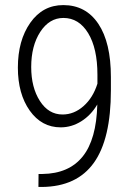

<svg xmlns="http://www.w3.org/2000/svg" viewBox="-20 -741 526 766"><path d="M368.2 -324.2Q342.8 -281.2 304.2 -257.1Q265.6 -232.9 222.2 -232.9Q146 -232.9 98.6 -299.8Q51.3 -366.7 51.3 -471.2Q51.3 -579.6 100.8 -650.1Q150.4 -720.7 232.4 -720.7Q322.3 -720.7 372.3 -646Q422.4 -571.3 422.4 -433.6V-380.9Q422.4 -186.5 354.5 -91.6Q286.6 3.4 147.9 4.9H133.3L133.8 -46.9H149.4Q254.9 -48.3 309.8 -116.5Q364.7 -184.6 368.2 -324.2ZM229.5 -284.2Q275.4 -284.2 313.2 -317.6Q351.1 -351.1 368.7 -407.2V-442.9Q368.7 -547.9 331.8 -608.6Q294.9 -669.4 232.9 -669.4Q176.8 -669.4 140.6 -613.8Q104.5 -558.1 104.5 -473.6Q104.5 -392.1 139.2 -338.1Q173.8 -284.2 229.5 -284.2Z"/></svg>

Font: Roboto Condensed Light
Style: Regular
Weight: 300
Designer: Google
Version: Version 2.134; 2016